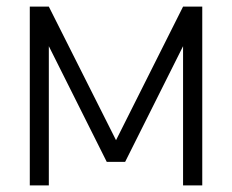

<svg xmlns="http://www.w3.org/2000/svg" viewBox="-20 -560 701 580"><path d="M127.5 0V-420.5L302.5 -71H358L533 -420.5V0H591V-540H533L330.5 -136.5L127.5 -540H70V0Z"/></svg>

Font: Vela Sans Light
Style: Regular
Weight: 300
Designer: Principal design: Mikhail Sharanda - project Manrope.
Design modification: Ravid Balaliev
Foundry: Mikhail Sharanda
Version: Version 1.001